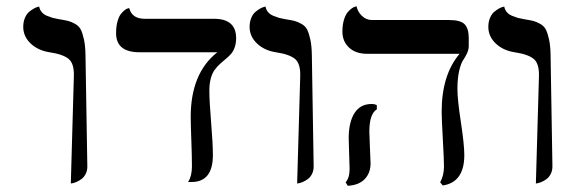

<svg xmlns="http://www.w3.org/2000/svg" viewBox="-20 -580 1810 613"><path d="M206.1 5.9 215.8 -335.9Q217.3 -376.5 199.5 -391.6Q181.6 -406.7 138.2 -413.1Q101.1 -418.9 77.6 -441.4Q54.2 -463.9 54.2 -494.1Q54.2 -509.8 59.3 -522.2Q64.5 -534.7 72 -541.3Q79.6 -547.9 87.2 -552.2Q94.7 -556.6 99.6 -557.6L105 -559.1Q106.9 -548.8 113.3 -541.3Q119.6 -533.7 130.6 -529.3Q141.6 -524.9 148.4 -522.9Q155.3 -521 167 -519Q187.5 -515.6 197.5 -513.2Q207.5 -510.7 220 -503.7Q232.4 -496.6 238 -485.4Q243.7 -474.1 248 -454.3Q252.4 -434.6 252.9 -405.8L258.8 -50.8Q259.3 -36.6 253.9 -25.6Q248.5 -14.6 240.7 -8.8Q232.9 -2.9 225.1 0.5Q217.3 3.9 211.9 4.9Z M648.4 -291Q648.4 -256.8 654.1 -188.5Q659.7 -120.1 659.7 -85Q659.7 1 591.8 1H580.6Q592.8 -18.1 592.8 -48.8Q592.8 -82 590.8 -133.5Q588.9 -185.1 588.9 -207Q588.9 -346.2 673.8 -413.1H425.8Q350.6 -413.1 350.6 -474.1Q350.6 -495.1 355 -511Q359.4 -526.9 365.5 -534.7Q371.6 -542.5 377.7 -547.4Q383.8 -552.2 388.2 -553.2L392.6 -554.2Q401.4 -520 441.9 -520H663.6Q733.9 -520 733.9 -458Q733.9 -441.4 729.2 -428.5Q724.6 -415.5 717 -407.2Q709.5 -398.9 700.4 -391.6Q691.4 -384.3 682.1 -375.7Q672.9 -367.2 665.3 -356.9Q657.7 -346.7 653.1 -329.8Q648.4 -313 648.4 -291Z M928.7 5.9 938.5 -335.9Q939.9 -376.5 922.1 -391.6Q904.3 -406.7 860.8 -413.1Q823.7 -418.9 800.3 -441.4Q776.9 -463.9 776.9 -494.1Q776.9 -509.8 782 -522.2Q787.1 -534.7 794.7 -541.3Q802.2 -547.9 809.8 -552.2Q817.4 -556.6 822.3 -557.6L827.6 -559.1Q829.6 -548.8 835.9 -541.3Q842.3 -533.7 853.3 -529.3Q864.3 -524.9 871.1 -522.9Q877.9 -521 889.6 -519Q910.2 -515.6 920.2 -513.2Q930.2 -510.7 942.6 -503.7Q955.1 -496.6 960.7 -485.4Q966.3 -474.1 970.7 -454.3Q975.1 -434.6 975.6 -405.8L981.4 -50.8Q981.9 -36.6 976.6 -25.6Q971.2 -14.6 963.4 -8.8Q955.6 -2.9 947.8 0.5Q939.9 3.9 934.6 4.9Z M1159.2 -159.2Q1159.2 -149.4 1161.1 -108.4Q1163.1 -67.4 1163.1 -58.1Q1163.1 -27.8 1144.5 -8.3Q1126 11.2 1090.3 13.2L1083.5 2Q1096.2 -12.2 1096.2 -41Q1096.2 -49.8 1094.7 -89.1Q1093.3 -128.4 1093.3 -138.2Q1093.3 -189.9 1111.8 -219Q1130.4 -248 1166.5 -248Q1176.8 -248 1183.1 -244.1V-231Q1159.2 -216.3 1159.2 -159.2ZM1440.4 -295.9Q1440.4 -262.7 1451.4 -190.4Q1462.4 -118.2 1462.4 -85Q1462.4 2 1393.6 12.2L1385.3 2Q1397.5 -20 1397.5 -48.8Q1397.5 -69.8 1393.8 -136Q1390.1 -202.1 1390.1 -223.1Q1390.1 -340.8 1447.3 -408.2H1152.3Q1115.7 -408.2 1094.5 -428Q1073.2 -447.8 1073.2 -479Q1073.2 -500 1077.9 -515.9Q1082.5 -531.7 1089.1 -539.8Q1095.7 -547.9 1102.3 -552.7Q1108.9 -557.6 1113.8 -558.6L1118.2 -560.1Q1122.1 -542 1135.7 -529.1Q1149.4 -516.1 1167.5 -516.1H1413.1Q1450.7 -516.1 1463.6 -502.4Q1476.6 -488.8 1476.6 -458V-434.1Q1476.6 -421.4 1470.9 -409.4Q1465.3 -397.5 1458.5 -387.7Q1451.7 -377.9 1446 -354Q1440.4 -330.1 1440.4 -295.9Z M1690.9 5.9 1700.7 -335.9Q1702.1 -376.5 1684.3 -391.6Q1666.5 -406.7 1623 -413.1Q1585.9 -418.9 1562.5 -441.4Q1539.1 -463.9 1539.1 -494.1Q1539.1 -509.8 1544.2 -522.2Q1549.3 -534.7 1556.9 -541.3Q1564.5 -547.9 1572 -552.2Q1579.6 -556.6 1584.5 -557.6L1589.8 -559.1Q1591.8 -548.8 1598.1 -541.3Q1604.5 -533.7 1615.5 -529.3Q1626.5 -524.9 1633.3 -522.9Q1640.1 -521 1651.9 -519Q1672.4 -515.6 1682.4 -513.2Q1692.4 -510.7 1704.8 -503.7Q1717.3 -496.6 1722.9 -485.4Q1728.5 -474.1 1732.9 -454.3Q1737.3 -434.6 1737.8 -405.8L1743.7 -50.8Q1744.1 -36.6 1738.8 -25.6Q1733.4 -14.6 1725.6 -8.8Q1717.8 -2.9 1710 0.5Q1702.1 3.9 1696.8 4.9Z"/></svg>

Font: Linear Smooth
Style: Regular
Weight: 400
Designer: Philipp H. Poll, Flanker
Foundry: Philipp H. Poll, reworked by Flanker
Version: Version 1.061 | FøM Fix